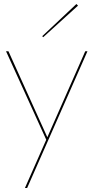

<svg xmlns="http://www.w3.org/2000/svg" viewBox="-20 -715 465 955"><path d="M415 -460H404L210 -20H221L22 -460H10L210 -20L104 220H115ZM368 -687 360 -695 190 -535 195 -530Z"/></svg>

Font: Jost Thin
Style: Regular
Weight: 250
Version: Version 3.710